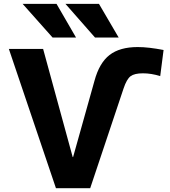

<svg xmlns="http://www.w3.org/2000/svg" viewBox="-20 -987 894 1007"><path d="M26.4 -730.5H206.1L361.3 -163.1H363.3L475.6 -563.5Q501 -657.2 554.7 -698.7Q608.4 -740.2 702.1 -740.2Q759.8 -740.2 837.9 -724.6L820.3 -587.9Q773.4 -602.5 729.5 -602.5Q685.5 -602.5 665 -587.4Q644.5 -572.3 627.9 -522.5L453.1 0H273.4ZM98.6 -966.8H276.4L378.9 -790H255.9ZM323.2 -966.8H499L602.5 -790H478.5Z"/></svg>

Font: GenEi M Gothic v2 Heavy
Style: Regular
Weight: 800
Version: Version 2.0